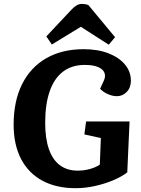

<svg xmlns="http://www.w3.org/2000/svg" viewBox="-20 -973 742 1007"><path d="M659.5 -336 647.5 -69Q619.5 -47 574.8 -28Q530 -9 478.5 2.5Q427 14 376.5 14Q275.5 14 202.5 -25.2Q129.5 -64.5 90.5 -139.2Q51.5 -214 51.5 -319Q51.5 -443 96 -531.8Q140.5 -620.5 223 -667.8Q305.5 -715 418.5 -715Q493 -715 548.5 -693.5Q604 -672 635.3 -634.7Q666.5 -597.5 666.5 -549.5Q666.5 -513.5 644.8 -491Q623 -468.5 593 -468.5Q570 -468.5 545.3 -479.5Q520.5 -490.5 505 -507.5L524 -548.5Q535.5 -573 527.5 -592Q519.5 -611 493.8 -621.7Q468 -632.5 424.5 -632.5Q357 -632.5 310.8 -597.5Q264.5 -562.5 240.8 -494.7Q217 -427 217 -329Q217 -245.5 237 -189.5Q257 -133.5 295 -105.8Q333 -78 387.5 -78Q420 -78 450.5 -86.3Q481 -94.5 503.5 -109.5L509 -249L422.5 -268L431.5 -336ZM583.5 -778 550.5 -738.5 404 -832.5 252 -739.5 223 -782 354.5 -922Q369.5 -938 382.5 -945.3Q395.5 -952.5 409 -952.5Q418 -952.5 426.8 -951Q435.5 -949.5 443.5 -946.5Z"/></svg>

Font: Literata
Style: Italic
Weight: 400
Italic angle: -2°
Designer: Latin by Veronika Burian and Jose Scaglione. Greek by Irene Vlachou. Cyrillic by Vera Evstafieva
Foundry: TypeTogether
Version: Version 3.103;gftools[0.9.29]